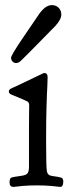

<svg xmlns="http://www.w3.org/2000/svg" viewBox="-20 -728 282 754"><path d="M93.8 -121.1Q93.8 -171.9 93.8 -215.8Q93.8 -259.8 94.2 -284.7Q94.7 -309.6 94.7 -314.5Q94.7 -325.2 87.4 -329.6Q80.1 -334 27.3 -355.5Q14.6 -360.4 14.6 -368.2Q14.6 -371.1 16.1 -374Q17.6 -377 21 -378.9Q24.4 -380.9 27.3 -382.3Q30.3 -383.8 35.2 -385.7Q40 -387.7 42 -388.7Q151.4 -441.4 152.3 -441.4H153.3Q167 -441.4 167 -424.8L166 -392.6Q164.1 -360.4 162.6 -306.2Q161.1 -252 161.1 -198.2V-165Q161.1 -72.3 164.1 -55.7Q167 -39.1 183.6 -37.1Q212.9 -33.2 220.7 -30.3Q228.5 -27.3 228.5 -15.6Q228.5 5.9 216.8 5.9Q215.8 5.9 210.9 5.4Q206.1 4.9 197.3 3.9Q188.5 2.9 177.7 2Q167 1 152.8 0.5Q138.7 0 125 0Q111.3 0 96.7 0.5Q82 1 71.8 2Q61.5 2.9 52.7 3.9Q43.9 4.9 39.1 5.4Q34.2 5.9 33.2 5.9Q17.6 5.9 17.6 -10.7Q17.6 -27.3 23.9 -30.3Q30.3 -33.2 67.4 -38.1Q85 -41 89.4 -49.3Q93.8 -57.6 93.8 -74.2ZM183.6 -708Q199.2 -708 210 -697.8Q220.7 -687.5 220.7 -670.9Q220.7 -651.4 197.3 -626Q66.4 -492.2 57.6 -485.4Q50.8 -480.5 43 -480.5Q34.2 -480.5 28.8 -486.8Q23.4 -493.2 23.4 -501Q23.4 -510.7 68.4 -577.1Q102.5 -627 128.9 -666Q156.2 -708 183.6 -708Z"/></svg>

Font: Goudy Bookletter 1911
Style: Regular
Weight: 400
Version: Version 2010.07.03